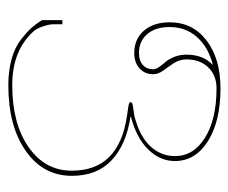

<svg xmlns="http://www.w3.org/2000/svg" viewBox="-65 -497 565 475"><g transform="rotate(90 217.5 -259.5)"><path d="M141.1 -503.9Q96.2 -492.2 71.5 -464.1Q46.9 -436 46.9 -397Q46.9 -361.3 64.5 -341.1Q82 -320.8 111.3 -320.8Q130.4 -320.8 140.9 -330.6Q151.4 -340.3 151.4 -356Q151.4 -362.3 145.8 -370.6Q140.1 -378.9 133.3 -386.5Q126.5 -394 120.8 -408Q115.2 -421.9 115.2 -438.5Q115.2 -480 141.1 -503.9ZM198.7 -522.5Q279.8 -522.5 329.1 -491.5Q378.4 -460.4 378.4 -409.7Q378.4 -373 349.9 -343.8Q321.3 -314.5 268.6 -300.8V-299.8Q337.4 -289.6 376.2 -253.4Q415 -217.3 415 -154.8Q415 -84 353.5 -40.8Q292 2.4 190.9 2.4Q154.8 2.4 125.5 -5.9Q96.2 -14.2 77.4 -29.1Q58.6 -43.9 48.8 -54.9Q39.1 -65.9 30.3 -80.1Q29.8 -80.6 29.8 -82V-131.3H40V-108.9Q40 -99.6 44.9 -84.5Q49.8 -69.3 56.6 -61Q104 -7.3 190.9 -7.3Q286.1 -7.3 344.2 -47.9Q402.3 -88.4 402.3 -154.8Q402.3 -271 267.6 -291L241.7 -294.9Q232.9 -296.4 232.9 -299.3V-300.8Q232.9 -304.2 241.7 -305.7L267.6 -309.6Q317.9 -322.8 342 -349.1Q366.2 -375.5 366.2 -409.7Q366.2 -456.1 320.3 -484.4Q274.4 -512.7 198.7 -512.7Q166.5 -512.7 146.7 -492.2Q127 -471.7 127 -438.5Q127 -421.4 136.2 -407.2Q145.5 -393.1 154.5 -380.9Q163.6 -368.7 163.6 -356Q163.6 -335 148.9 -322Q134.3 -309.1 111.3 -309.1Q76.7 -309.1 55.9 -333Q35.2 -356.9 35.2 -397Q35.2 -453.6 80.1 -488Q125 -522.5 198.7 -522.5Z"/></g></svg>

Font: ZnikomitNo24
Style: Thin
Weight: 300
Designer: gluk
Foundry: gluk
Version: Version 0.55